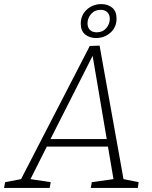

<svg xmlns="http://www.w3.org/2000/svg" viewBox="-55 -919 743 939"><path d="M193 -28 188 0H-35L-30 -28L48 -43L384 -694L432 -696L549 -43L623 -28L619 0H389L394 -28L500 -43L473 -202H174L94 -43ZM192 -239H467L398 -646ZM415 -733Q383 -733 361.5 -750.5Q340 -768 340 -803Q340 -845 369.5 -872Q399 -899 441 -899Q472 -899 493.5 -881.5Q515 -864 515 -828Q515 -786 485.5 -759.5Q456 -733 415 -733ZM418 -761Q447 -761 464.5 -781Q482 -801 482 -827Q482 -847 470 -859Q458 -871 437 -871Q408 -871 390.5 -850.5Q373 -830 373 -805Q373 -784 385 -772.5Q397 -761 418 -761Z"/></svg>

Font: Bitter Light
Style: Italic
Weight: 300
Italic angle: -9°
Designer: Sol Matas, and Bitter project Authors
Foundry: Sol Matas
Version: Version 2.001